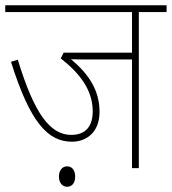

<svg xmlns="http://www.w3.org/2000/svg" viewBox="-20 -642 656 733"><path d="M510 -596H616V-622H0V-596H484V-441H223L212 -419C281 -365 334 -301 334 -217C334 -158 305 -127 252 -127C170 -127 110 -211 48 -414L22 -406C96 -170 165 -101 255 -101C309 -101 360 -136 360 -215C360 -298 318 -360 251 -416C271 -415 294 -415 315 -415H484V0H510ZM205 32C205 58 220 71 236 71C253 71 267 59 267 32C267 8 255 -7 236 -7C219 -7 205 7 205 32Z"/></svg>

Font: Noto Sans Devanagari SemiCondensed Thin
Style: Regular
Weight: 100
Width: 4
Designer: Jelle Bosma - Monotype Design Team
Foundry: Monotype Imaging Inc.
Version: Version 2.004